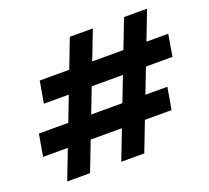

<svg xmlns="http://www.w3.org/2000/svg" viewBox="-124 -882 1124 1035"><g transform="rotate(-20 438.5 -364.0)"><path d="M403 0 684 -728H816L535 0ZM93 0 373 -728H505L224 0ZM16 -169 38 -295H775L753 -169ZM118 -437 140 -562H877L856 -437Z"/></g></svg>

Font: DM Sans ExtraBold
Style: Italic
Weight: 800
Italic angle: -10°
Designer: Colophon Foundry, Jonny Pinhorn
Foundry: Colophon Foundry
Version: Version 4.004;gftools[0.9.30]